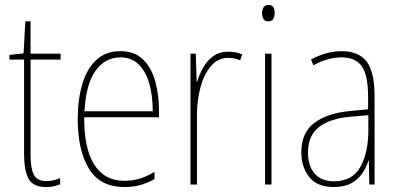

<svg xmlns="http://www.w3.org/2000/svg" viewBox="-20 -743 1602 773"><path d="M167 -14Q183 -14 197 -17.5Q211 -21 222 -26V-1Q210 4 197 7Q184 10 166 10Q113 10 95 -23.5Q77 -57 77 -120V-503H18V-522L75 -528L82 -657H103V-527H224V-503H103V-119Q103 -66 116 -40Q129 -14 167 -14Z M465 -537Q522 -537 556 -503.5Q590 -470 605 -415.5Q620 -361 620 -298V-271H319Q318 -147 359 -81Q400 -15 481 -15Q513 -15 541.5 -23.5Q570 -32 602 -51V-22Q576 -7 546.5 1.5Q517 10 481 10Q383 10 338 -64Q293 -138 293 -263Q293 -343 311.5 -405Q330 -467 368 -502Q406 -537 465 -537ZM465 -512Q403 -512 364.5 -458Q326 -404 320 -295H595Q595 -356 581.5 -405Q568 -454 539 -483Q510 -512 465 -512Z M899 -535Q913 -535 927.5 -532.5Q942 -530 955 -524L947 -500Q938 -504 925.5 -507Q913 -510 899 -510Q857 -510 829 -476.5Q801 -443 787 -391Q773 -339 773 -283V0H747V-527H768L772 -414H774Q782 -442 797.5 -470Q813 -498 838 -516.5Q863 -535 899 -535Z M1061 -723Q1076 -723 1081 -713Q1086 -703 1086 -691Q1086 -676 1080 -666.5Q1074 -657 1060 -657Q1046 -657 1040.5 -667Q1035 -677 1035 -690Q1035 -702 1040.5 -712.5Q1046 -723 1061 -723ZM1073 -527V0H1047V-527Z M1355 -537Q1424 -537 1456 -495.5Q1488 -454 1488 -356V0H1467L1465 -96H1463Q1455 -69 1438.5 -45Q1422 -21 1394.5 -5.5Q1367 10 1324 10Q1256 10 1224.5 -31Q1193 -72 1193 -129Q1193 -208 1244.5 -247.5Q1296 -287 1389 -296L1462 -303V-351Q1462 -441 1436.5 -476.5Q1411 -512 1355 -512Q1331 -512 1302.5 -505Q1274 -498 1242 -480L1232 -503Q1260 -519 1292 -528Q1324 -537 1355 -537ZM1389 -273Q1306 -265 1263 -230.5Q1220 -196 1220 -129Q1220 -74 1247.5 -43.5Q1275 -13 1324 -13Q1398 -13 1430.5 -70.5Q1463 -128 1463 -220V-279Z"/></svg>

Font: Noto Sans Khmer Condensed Thin
Style: Regular
Weight: 100
Width: 3
Designer: Danh Hong and the Monotype Design Team
Foundry: Monotype Imaging Inc.
Version: Version 2.004; ttfautohint (v1.8.4.7-5d5b)